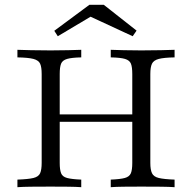

<svg xmlns="http://www.w3.org/2000/svg" viewBox="-20 -778 798 798"><path d="M440.3 0V-31.5Q479.8 -33.1 498.8 -38.3Q517.7 -43.5 523.8 -57.7Q529.8 -71.8 529.8 -100.8V-470.2Q529.8 -499.2 524.2 -513.3Q518.5 -527.4 499.6 -533.1Q480.6 -538.7 440.3 -539.5V-571Q460.5 -570.2 494 -569.4Q527.4 -568.5 566.9 -568.5Q613.7 -568.5 649.2 -569.4Q684.7 -570.2 705.6 -571V-539.5Q661.3 -538.7 639.9 -533.1Q618.5 -527.4 611.7 -513.3Q604.8 -499.2 604.8 -470.2V-100.8Q604.8 -72.6 611.7 -58.1Q618.5 -43.5 639.9 -38.3Q661.3 -33.1 705.6 -31.5V0Q684.7 -1.6 649.2 -2Q613.7 -2.4 566.9 -2.4Q526.6 -2.4 493.5 -2Q460.5 -1.6 440.3 0ZM52.4 0V-31.5Q97.6 -33.1 119 -38.3Q140.3 -43.5 146.8 -58.1Q153.2 -72.6 153.2 -100.8V-470.2Q153.2 -499.2 146.8 -513.3Q140.3 -527.4 119 -533.1Q97.6 -538.7 52.4 -539.5V-571Q73.4 -570.2 108.9 -569.4Q144.4 -568.5 190.3 -568.5Q230.6 -568.5 264.1 -569.4Q297.6 -570.2 317.7 -571V-539.5Q278.2 -538.7 258.9 -533.1Q239.5 -527.4 233.9 -513.3Q228.2 -499.2 228.2 -470.2V-100.8Q228.2 -72.6 233.9 -58.1Q239.5 -43.5 258.9 -38.3Q278.2 -33.1 317.7 -31.5V0Q297.6 -1.6 264.1 -2Q230.6 -2.4 190.3 -2.4Q144.4 -2.4 108.9 -2Q73.4 -1.6 52.4 0ZM200 -271.8V-302.4H557.3V-271.8ZM220.2 -627.4 205.6 -650 351.6 -758.1H411.3L547.6 -650.8L531.5 -627.4L333.1 -719.4L371.8 -717.7Z"/></svg>

Font: Playfair 12pt Light
Style: Regular
Weight: 300
Designer: Claus Eggers Sørensen
Foundry: Claus Eggers Sørensen
Version: Version 2.000;gftools[0.9.28]